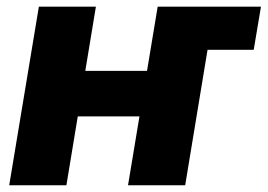

<svg xmlns="http://www.w3.org/2000/svg" viewBox="-20 -549 793 569"><path d="M538.6 -401.4 559.6 -529.3H753.4L731.9 -401.4ZM463.9 -338.9 441.9 -204.1H162.1L184.1 -338.9ZM264.2 -529.3 176.8 0H7.3L95.2 -529.3ZM616.2 -529.3 528.8 0H359.4L447.3 -529.3Z"/></svg>

Font: Inter 24pt ExtraBold
Style: Italic
Weight: 800
Italic angle: -9.3988°
Designer: Rasmus Andersson
Foundry: rsms
Version: Version 4.001;git-66647c0bb